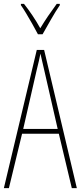

<svg xmlns="http://www.w3.org/2000/svg" viewBox="-20 -972 417 992"><path d="M351 0 284 -281H94L26 0H0L170 -714H208L377 0ZM208 -612Q202 -637 198 -655Q194 -673 189 -695Q185 -673 180.5 -655.5Q176 -638 170 -612L100 -306H278ZM176 -795Q163 -820 146.5 -849Q130 -878 114.5 -904Q99 -930 88 -945V-952H104Q124 -927 147 -893Q170 -859 188 -826Q208 -859 228 -888.5Q248 -918 273 -952H289V-945Q267 -913 243.5 -871.5Q220 -830 200 -795Z"/></svg>

Font: Noto Sans Thai Looped ExtraCondensed Thin
Style: Regular
Weight: 100
Width: 2
Designer: Sasikarn Vongin, Ben Mitchell
Foundry: The Fontpad Ltd
Version: Version 1.001; ttfautohint (v1.8.4.7-5d5b)